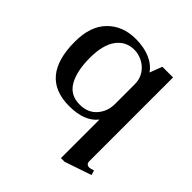

<svg xmlns="http://www.w3.org/2000/svg" viewBox="-189 -622 993 993"><g transform="rotate(45 307.5 -125.0)"><path d="M406 -52Q358 10 246 10Q31 10 31 -247Q31 -360 90 -420Q149 -480 244 -480Q304 -480 348.5 -461Q393 -442 417 -407L443 -475H521V137Q521 161 545 161Q553 161 572 154L580 180L433 230H406ZM406 -166V-309Q406 -349 386.5 -377.5Q367 -406 337.5 -420.5Q308 -435 279 -435Q217 -435 181 -386Q145 -337 145 -242Q145 -146 177 -90Q209 -34 279 -34Q338 -34 372 -72.5Q406 -111 406 -166Z"/></g></svg>

Font: Taviraj Medium
Style: Regular
Weight: 500
Designer: Katatrad Team
Foundry: CadsonDemak
Version: Version 1.030